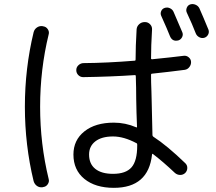

<svg xmlns="http://www.w3.org/2000/svg" viewBox="-20 -863 1040 923"><path d="M814.5 -805.7Q848.6 -727.5 856.4 -708Q861.3 -696.3 855.5 -684.6Q849.6 -672.9 837.9 -668.9Q808.6 -661.1 796.9 -689.5Q786.1 -717.8 754.9 -787.1Q750 -797.9 754.9 -809.6Q759.8 -821.3 772.5 -825.2Q785.2 -829.1 797.4 -823.2Q809.6 -817.4 814.5 -805.7ZM877.9 -802.7Q873 -813.5 877.9 -825.7Q882.8 -837.9 894.5 -841.8Q907.2 -845.7 919.9 -840.3Q932.6 -835 938.5 -823.2Q955.1 -786.1 982.4 -719.7Q986.3 -708 980.5 -696.8Q974.6 -685.5 962.9 -681.6Q950.2 -677.7 938 -684.1Q925.8 -690.4 920.9 -703.1Q905.3 -744.1 877.9 -802.7ZM523.4 -207Q468.8 -207 438.5 -183.6Q408.2 -160.2 408.2 -120.1Q408.2 -75.2 438 -51.3Q467.8 -27.3 523.4 -27.3Q585 -27.3 612.3 -58.6Q639.6 -89.8 639.6 -163.1V-168Q639.6 -173.8 635.7 -174.8Q575.2 -207 523.4 -207ZM527.3 40Q438.5 40 385.7 -2.9Q333 -45.9 333 -120.1Q333 -189.5 385.7 -231.4Q438.5 -273.4 527.3 -273.4Q583 -273.4 634.8 -251Q638.7 -249 638.7 -252.9Q637.7 -277.3 636.2 -322.3Q634.8 -367.2 634.8 -386.7Q634.8 -405.3 634.3 -441.9Q633.8 -478.5 632.8 -497.1Q632.8 -502 628.9 -502Q511.7 -494.1 379.9 -492.2Q366.2 -492.2 356.4 -502Q346.7 -511.7 346.7 -525.9Q346.7 -540 357.4 -549.8Q368.2 -559.6 381.8 -559.6Q495.1 -560.5 627.9 -571.3Q631.8 -571.3 631.8 -576.2Q631.8 -639.6 636.7 -721.7Q637.7 -736.3 648.9 -746.6Q660.2 -756.8 674.8 -756.8H677.7Q691.4 -756.8 701.7 -746.1Q711.9 -735.4 710.9 -720.7Q706.1 -642.6 706.1 -582Q706.1 -578.1 710.9 -578.1Q809.6 -587.9 862.3 -594.7Q876 -596.7 886.7 -587.9Q897.5 -579.1 898.4 -566.4Q899.4 -552.7 890.6 -541Q881.8 -529.3 868.2 -527.3Q793.9 -517.6 710.9 -508.8Q706.1 -508.8 706.1 -502.9Q706.1 -486.3 706.5 -466.8Q707 -447.3 708 -422.9Q709 -398.4 709 -383.8Q710.9 -325.2 712.9 -213.9Q712.9 -209 716.8 -206.1Q783.2 -163.1 871.1 -78.1Q880.9 -68.4 880.4 -54.7Q879.9 -41 870.1 -31.2Q859.4 -21.5 845.2 -22Q831.1 -22.5 820.3 -32.2Q764.6 -85 714.8 -123Q710.9 -125 710.9 -120.1Q693.4 40 527.3 40ZM184.6 37.1Q169.9 39.1 158.2 31.2Q146.5 23.4 141.6 7.8Q99.6 -166 99.6 -350.1Q99.6 -534.2 141.6 -708Q145.5 -722.7 157.7 -731Q169.9 -739.3 184.6 -737.3L188.5 -736.3Q202.1 -734.4 210 -722.2Q217.8 -710 213.9 -697.3Q172.9 -529.3 172.9 -350.1Q172.9 -170.9 213.9 -2.9Q217.8 9.8 210 22Q202.1 34.2 188.5 36.1Z"/></svg>

Font: Rounded-L Mgen+ 2m regular
Style: Regular
Weight: 400
Designer: [Source Han Sans]
Ryoko NISHIZUKA  (kana & ideographs); Paul D. Hunt (Latin, Greek & Cyrillic); Wenlong ZHANG  (bopomofo
Version: Version 1.059.20150602